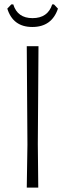

<svg xmlns="http://www.w3.org/2000/svg" viewBox="-20 -848 295 868"><path d="M224 -828 242 -809Q214 -726 126 -726Q39 -726 13 -809L31 -828H40Q59 -766 127 -766Q196 -766 216 -828ZM154 -639 151 -197 153 0H101L104 -194L101 -639Z"/></svg>

Font: Alegreya Sans SC Light
Style: Regular
Weight: 300
Designer: Juan Pablo del Peral
Foundry: Huerta Tipografica
Version: Version 2.007